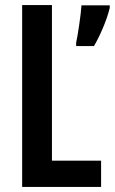

<svg xmlns="http://www.w3.org/2000/svg" viewBox="-20 -734 451 754"><path d="M67 0H377V-103H184V-714H67ZM411 -703V-713H300C298 -678 285 -592 279 -566V-553H349C372 -592 400 -656 411 -703Z"/></svg>

Font: Noto Sans Armenian ExtraCondensed SemiBold
Style: Regular
Weight: 600
Width: 2
Designer: Monotype Design Team
Foundry: Monotype Imaging Inc.
Version: Version 2.008